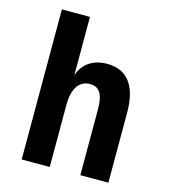

<svg xmlns="http://www.w3.org/2000/svg" viewBox="-113 -849 827 939"><g transform="rotate(15 301.0 -380.0)"><path d="M84 0H226.1V-313C226.1 -395 255.4 -442.9 312 -442.9C359.9 -442.9 380.9 -409.2 380.9 -333V0H522.9V-355C522.9 -491.2 468.8 -560.1 367.7 -560.1C298.3 -560.1 247.1 -527.3 226.1 -464.8V-759.8H84Z"/></g></svg>

Font: Hack
Style: Bold
Weight: 700
Monospace: yes
Designer: Christopher Simpkins
Foundry: Christopher Simpkins
Version: Version 2.010